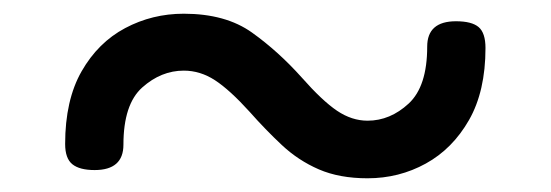

<svg xmlns="http://www.w3.org/2000/svg" viewBox="-20 -576 803 280"><path d="M516 -316Q475 -316 445 -329Q415 -342 391 -364.5Q367 -387 344 -413Q315 -445 293.5 -459Q272 -473 248 -473Q215 -473 187.5 -448.5Q160 -424 160 -365Q160 -328 118 -328Q96 -328 85.5 -336.5Q75 -345 75 -366Q75 -430 99 -472Q123 -514 162.5 -535Q202 -556 248 -556Q309 -556 347.5 -528.5Q386 -501 420 -463Q450 -429 471.5 -414.5Q493 -400 516 -400Q549 -400 576 -425Q603 -450 603 -508Q603 -545 645 -545Q668 -545 678 -536.5Q688 -528 688 -506Q688 -443 664 -401Q640 -359 601 -337.5Q562 -316 516 -316Z"/></svg>

Font: Playwrite ES
Style: Regular
Weight: 400
Designer: Veronika Burian, José Scaglione
Foundry: TypeTogether
Version: Version 1.002